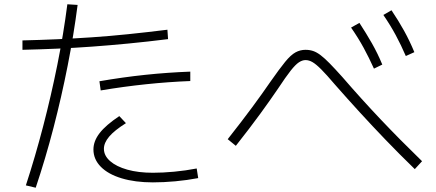

<svg xmlns="http://www.w3.org/2000/svg" viewBox="-20 -826 2040 898"><path d="M101 41Q145 -94 182 -236Q219 -378 248 -522Q277 -666 295 -806L343 -803Q325 -664 296.5 -519Q268 -374 230.5 -229.5Q193 -85 147 52ZM85 -637Q168 -639 248 -642.5Q328 -646 409.5 -651.5Q491 -657 578.5 -666Q666 -675 763 -687L766 -643Q669 -631 581.5 -622.5Q494 -614 411.5 -608Q329 -602 248.5 -598.5Q168 -595 85 -593ZM695 27Q612 27 549 8Q486 -11 451.5 -46Q417 -81 417 -127Q417 -166 446 -203.5Q475 -241 538 -283L569 -250Q515 -216 490.5 -187Q466 -158 466 -130Q466 -98 495 -72.5Q524 -47 575.5 -32.5Q627 -18 695 -18Q742 -18 795 -23Q848 -28 900 -38L907 7Q854 17 799.5 22Q745 27 695 27ZM445 -446Q555 -465 659.5 -476Q764 -487 870 -491V-447Q768 -443 663 -432Q558 -421 451 -403Z M1920 -35Q1847 -106 1784 -171.5Q1721 -237 1662.5 -301Q1604 -365 1546 -431Q1507 -477 1482.5 -501.5Q1458 -526 1441.5 -535.5Q1425 -545 1409 -545Q1394 -545 1378 -534.5Q1362 -524 1339.5 -495.5Q1317 -467 1280 -411Q1244 -358 1197 -293.5Q1150 -229 1083 -144L1045 -175Q1112 -260 1160 -325Q1208 -390 1245 -444Q1287 -504 1313.5 -536.5Q1340 -569 1362 -581Q1384 -593 1409 -593Q1428 -593 1444.5 -587.5Q1461 -582 1479.5 -568Q1498 -554 1522 -529.5Q1546 -505 1581 -466Q1670 -363 1760 -268Q1850 -173 1954 -72ZM1729 -505Q1706 -556 1681 -602Q1656 -648 1622 -697L1661 -719Q1693 -670 1719.5 -623.5Q1746 -577 1768 -524ZM1878 -564Q1856 -615 1831 -661.5Q1806 -708 1773 -756L1811 -778Q1844 -729 1870 -682Q1896 -635 1918 -582Z"/></svg>

Font: M PLUS 2 Light
Style: Regular
Weight: 300
Designer: Coji Morishita
Foundry: UNDERFOREST DESIGN
Version: Version 1.001